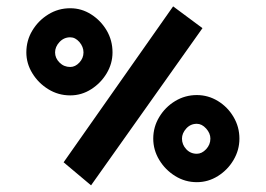

<svg xmlns="http://www.w3.org/2000/svg" viewBox="-20 -506 822 594"><path d="M261.7 67.4 176.8 -3.9 515.6 -486.3 606.4 -418.9ZM197.3 -210.9Q160.2 -210.9 129.4 -230Q98.6 -249 80.1 -279.3Q61.5 -309.6 61.5 -343.8Q61.5 -380.9 80.1 -411.6Q98.6 -442.4 129.4 -461.4Q160.2 -480.5 197.3 -480.5Q232.4 -480.5 262.2 -461.4Q292 -442.4 310.1 -411.6Q328.1 -380.9 328.1 -343.8Q328.1 -309.6 310.1 -279.3Q292 -249 262.2 -230Q232.4 -210.9 197.3 -210.9ZM197.3 -298.8Q212.9 -298.8 225.6 -312.5Q238.3 -326.2 238.3 -343.8Q238.3 -361.3 225.6 -376Q212.9 -390.6 197.3 -390.6Q177.7 -390.6 164.1 -376Q150.4 -361.3 150.4 -343.8Q150.4 -326.2 164.1 -312.5Q177.7 -298.8 197.3 -298.8ZM588.9 57.6Q552.7 57.6 522 38.6Q491.2 19.5 472.7 -11.2Q454.1 -42 454.1 -77.1Q454.1 -113.3 472.7 -144Q491.2 -174.8 522 -193.4Q552.7 -211.9 588.9 -211.9Q624 -211.9 654.3 -193.4Q684.6 -174.8 702.6 -144Q720.7 -113.3 720.7 -77.1Q720.7 -42 702.6 -11.2Q684.6 19.5 654.3 38.6Q624 57.6 588.9 57.6ZM588.9 -30.3Q604.5 -30.3 617.7 -44.4Q630.9 -58.6 630.9 -77.1Q630.9 -93.8 617.7 -108.4Q604.5 -123 588.9 -123Q569.3 -123 556.2 -108.4Q543 -93.8 543 -77.1Q543 -58.6 556.2 -44.4Q569.3 -30.3 588.9 -30.3Z"/></svg>

Font: Padauk Book
Style: Bold
Weight: 700
Designer: Debbi Hosken, Becca Hirsbrunner Spalinger
Foundry: SIL International
Version: Version 5.000